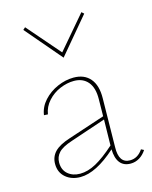

<svg xmlns="http://www.w3.org/2000/svg" viewBox="-104 -737 643 810"><g transform="rotate(-15 217.5 -332.5)"><path d="M435 -38Q423 -19 405 -8Q387 3 366 3Q336 3 320 -17Q304 -37 303 -76Q215 3 147 3Q108 3 82.5 -19Q57 -41 57 -78Q57 -109 77.5 -130.5Q98 -152 145 -167L305 -220L306 -294Q307 -344 285 -370Q263 -396 224 -396Q194 -396 163 -383Q132 -370 109.5 -345Q87 -320 82 -288L65 -289Q70 -324 95 -351.5Q120 -379 155.5 -394.5Q191 -410 226 -410Q273 -410 298.5 -380Q324 -350 323 -294L320 -81Q318 -11 367 -11Q401 -11 423 -44ZM149 -11Q183 -11 219.5 -31Q256 -51 303 -93L305 -206L151 -154Q108 -140 91.5 -122Q75 -104 75 -79Q75 -47 96 -29Q117 -11 149 -11ZM74 -659 84 -668 208 -525 330 -668 340 -659 208 -502Z"/></g></svg>

Font: Ysabeau Thin
Style: Regular
Weight: 200
Designer: Christian Thalmann (Catharsis Fonts)
Version: Version 0.003